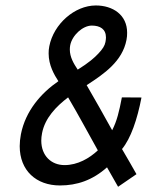

<svg xmlns="http://www.w3.org/2000/svg" viewBox="-20 -678 558 713"><path d="M343.3 -119.6C312 -90.3 268.6 -64.9 219.7 -64.9C170.9 -64.9 133.3 -99.1 133.3 -155.8C133.3 -164.6 134.3 -173.8 136.2 -183.6C147 -239.7 188.5 -282.7 232.9 -316.4C269.5 -254.4 304.7 -189 343.3 -119.6ZM371.6 -522C369.1 -508.3 361.3 -496.1 345.2 -479C331.1 -463.9 309.6 -444.8 268.6 -419.4C253.9 -441.4 239.3 -465.8 239.3 -494.1C239.3 -499 239.7 -504.4 240.7 -509.8C248 -547.4 287.6 -583 320.8 -583C352.1 -583 373.5 -569.8 373.5 -538.6C373.5 -533.7 372.6 -527.8 371.6 -522ZM486.8 -31.2C478.5 -46.4 447.8 -99.6 433.1 -124.5C465.8 -164.1 489.7 -234.4 505.4 -315.9L432.6 -316.4C422.4 -263.2 414.1 -228.5 396.5 -194.3C364.7 -252.4 333.5 -306.6 301.8 -361.8C367.2 -403.8 434.6 -450.7 449.7 -529.8C451.7 -539.1 452.1 -548.3 452.1 -556.6C452.1 -623 398.9 -657.7 335.9 -657.7C257.3 -657.7 179.2 -588.9 163.1 -506.3C161.1 -497.1 160.6 -488.3 160.6 -479.5C160.6 -435.5 181.6 -399.9 196.8 -376.5C132.8 -332.5 74.7 -266.6 57.6 -179.2C54.7 -164.1 53.2 -148.9 53.2 -135.3C53.2 -44.4 114.7 10.7 202.6 10.7C266.1 10.7 323.7 -8.8 377.4 -56.6C396.5 -22.9 413.1 5.9 418.5 15.6Z"/></svg>

Font: Fantasque Sans Mono
Style: RegItalic
Weight: 400
Italic angle: -11°
Monospace: yes
Designer: Jany Belluz
Version: Version 1.6.3